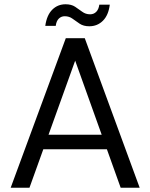

<svg xmlns="http://www.w3.org/2000/svg" viewBox="-20 -879 704 899"><path d="M30 0 288 -700H377L634 0H545L332 -595L118 0ZM148 -180 172 -248H489L513 -180ZM398 -756Q371 -756 353 -768Q335 -780 319.5 -791.5Q304 -803 283 -803Q267 -803 255.5 -792Q244 -781 241 -758H192Q199 -808 224.5 -833.5Q250 -859 287 -859Q314 -859 331.5 -847.5Q349 -836 365 -824Q381 -812 402 -812Q419 -812 430.5 -823.5Q442 -835 445 -857H494Q488 -808 462 -782Q436 -756 398 -756Z"/></svg>

Font: DM Sans 17pt
Style: Regular
Weight: 400
Version: Version 4.004;gftools[0.9.30]